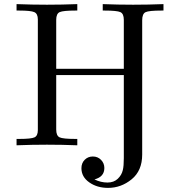

<svg xmlns="http://www.w3.org/2000/svg" viewBox="-20 -703 873 929"><path d="M60.1 0V-30.8H73.2Q130.4 -30.8 146.7 -38.3Q163.1 -45.9 163.1 -73.2V-608.9Q163.1 -636.7 146 -644.3Q128.9 -651.9 73.2 -651.9H60.1V-683.1Q134.3 -680.2 207 -680.2Q279.8 -680.2 354 -683.1V-651.9H345.2Q286.1 -651.9 269 -644.5Q252 -637.2 252 -606.9V-370.1H579.1V-606.9Q579.1 -636.7 562.5 -644.3Q545.9 -651.9 486.8 -651.9H477.1V-683.1Q550.3 -680.2 624.3 -680.2Q698.2 -680.2 771 -683.1V-651.9H762.2Q700.2 -651.9 684.1 -644Q668 -636.2 668 -605V44.9Q668 123 616.9 164.6Q565.9 206.1 502.9 206.1Q449.7 206.1 411.9 179.4Q374 152.8 374 110.8Q374 85.9 389.9 70.1Q405.8 54.2 429.2 54.2Q453.1 54.2 469 70.6Q484.9 86.9 484.9 109.9Q484.9 152.8 437 165Q467.8 180.2 500 180.2Q530.8 180.2 549.8 162.1Q568.8 144 574.2 120.1Q579.1 101.1 579.1 62V-339.8H252V-76.2Q252 -46.4 268.1 -38.6Q284.2 -30.8 344.2 -30.8H354V0Q279.8 -2.9 207 -2.9Q134.3 -2.9 60.1 0Z"/></svg>

Font: CMU Serif Upright Italic
Style: UprightItalic
Weight: 500
Version: Version 0.7.0